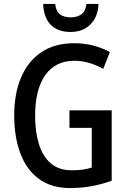

<svg xmlns="http://www.w3.org/2000/svg" viewBox="-20 -943 646 973"><path d="M332 -384H546V-27Q496 -9 444 0.5Q392 10 334 10Q240 10 177 -36.5Q114 -83 83 -166Q52 -249 52 -358Q52 -468 86.5 -550Q121 -632 189 -678Q257 -724 357 -724Q407 -724 453 -712Q499 -700 537 -679L503 -594Q469 -613 432.5 -624Q396 -635 357 -635Q261 -635 209.5 -562.5Q158 -490 158 -356Q158 -276 177 -213.5Q196 -151 237 -115.5Q278 -80 344 -80Q375 -80 399.5 -83.5Q424 -87 445 -94V-295H332ZM479 -923Q477 -858 438.5 -819.5Q400 -781 337 -781Q273 -781 237 -817.5Q201 -854 199 -923H260Q263 -886 283.5 -870.5Q304 -855 339 -855Q371 -855 392.5 -870.5Q414 -886 418 -923Z"/></svg>

Font: Noto Sans Arabic UI Cn Md
Style: Regular
Weight: 500
Width: 3
Designer: Monotype Design Team, Nadine Chahine and Nizar Qandah
Foundry: Monotype Imaging Inc.
Version: Version 2.010; ttfautohint (v1.8.4.7-5d5b)